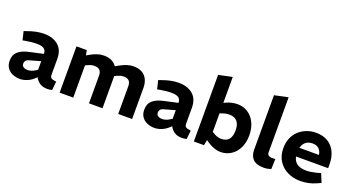

<svg xmlns="http://www.w3.org/2000/svg" viewBox="-51 -1380 3660 1999"><g transform="rotate(20 1778.5 -381.0)"><path d="M191 8Q150 8 112.5 -7Q75 -22 51.5 -54.5Q28 -87 28 -136Q28 -201 69 -237Q110 -273 189 -290L339 -323V-325Q339 -362 314.5 -379.5Q290 -397 236 -397Q204 -397 171 -393.5Q138 -390 107 -384L82 -379L59 -474L88 -484Q137 -502 182.5 -511.5Q228 -521 273 -521Q369 -521 428.5 -471Q488 -421 488 -322V-148Q488 -120 502 -110Q516 -100 558 -95L548 1Q535 4 521.5 6Q508 8 498 8Q443 8 410.5 -15Q378 -38 361 -72L339 -52Q306 -22 266.5 -7Q227 8 191 8ZM237 -107Q255 -107 276 -113.5Q297 -120 318 -134L339 -147V-242L221 -209Q193 -202 182 -188Q171 -174 171 -156Q171 -132 188.5 -119.5Q206 -107 237 -107Z M631 0V-513H745L756 -458L791 -478Q827 -498 862.5 -509.5Q898 -521 933 -521Q992 -521 1030 -498.5Q1068 -476 1087 -436Q1106 -396 1106 -345V0H956V-307Q956 -346 937 -366Q918 -386 876 -386Q860 -386 844 -382Q828 -378 813 -371L782 -357V0ZM1280 0V-307Q1280 -346 1261.5 -366Q1243 -386 1200 -386Q1183 -386 1167.5 -382Q1152 -378 1137 -371L1099 -353L1060 -446L1119 -478Q1155 -498 1191 -509.5Q1227 -521 1262 -521Q1321 -521 1359 -498.5Q1397 -476 1415.5 -436Q1434 -396 1434 -345V0Z M1682 8Q1641 8 1603.5 -7Q1566 -22 1542.5 -54.5Q1519 -87 1519 -136Q1519 -201 1560 -237Q1601 -273 1680 -290L1830 -323V-325Q1830 -362 1805.5 -379.5Q1781 -397 1727 -397Q1695 -397 1662 -393.5Q1629 -390 1598 -384L1573 -379L1550 -474L1579 -484Q1628 -502 1673.5 -511.5Q1719 -521 1764 -521Q1860 -521 1919.5 -471Q1979 -421 1979 -322V-148Q1979 -120 1993 -110Q2007 -100 2049 -95L2039 1Q2026 4 2012.5 6Q1999 8 1989 8Q1934 8 1901.5 -15Q1869 -38 1852 -72L1830 -52Q1797 -22 1757.5 -7Q1718 8 1682 8ZM1728 -107Q1746 -107 1767 -113.5Q1788 -120 1809 -134L1830 -147V-242L1712 -209Q1684 -202 1673 -188Q1662 -174 1662 -156Q1662 -132 1679.5 -119.5Q1697 -107 1728 -107Z M2413 8Q2380 8 2344 -4.5Q2308 -17 2271 -41L2229 -69L2263 -165L2301 -143Q2319 -133 2338 -128Q2357 -123 2374 -123Q2411 -123 2436.5 -138Q2462 -153 2474.5 -183Q2487 -213 2487 -257Q2487 -301 2473.5 -331Q2460 -361 2433.5 -375.5Q2407 -390 2369 -390Q2353 -390 2335.5 -387Q2318 -384 2299 -377L2269 -367V-120L2249 -95L2230 0H2118V-738L2269 -770V-426L2226 -463L2295 -495Q2320 -507 2352.5 -514Q2385 -521 2414 -521Q2480 -521 2531 -487.5Q2582 -454 2610.5 -394Q2639 -334 2639 -256Q2639 -179 2610.5 -119Q2582 -59 2530.5 -25.5Q2479 8 2413 8Z M2895 8Q2811 8 2774 -30Q2737 -68 2737 -133V-738L2888 -770V-161Q2888 -140 2901 -128.5Q2914 -117 2943 -117Q2951 -117 2959.5 -117.5Q2968 -118 2978 -118L2974 -7Q2956 0 2935 4Q2914 8 2895 8Z M3298 8Q3222 8 3158 -22.5Q3094 -53 3055.5 -112Q3017 -171 3017 -255Q3017 -318 3038 -367Q3059 -416 3096.5 -450.5Q3134 -485 3182.5 -503Q3231 -521 3285 -521Q3363 -521 3417 -488Q3471 -455 3499 -395.5Q3527 -336 3527 -259V-217H3171Q3179 -181 3198.5 -158.5Q3218 -136 3248.5 -125.5Q3279 -115 3318 -115Q3343 -115 3371.5 -119.5Q3400 -124 3429 -131L3476 -144L3515 -49L3471 -29Q3428 -10 3384 -1Q3340 8 3298 8ZM3173 -314H3390Q3383 -358 3357.5 -381Q3332 -404 3286 -404Q3257 -404 3234.5 -394Q3212 -384 3196.5 -364Q3181 -344 3173 -314Z"/></g></svg>

Font: REM Medium SemiBold
Style: Regular
Weight: 600
Version: Version 1.005;gftools[0.9.28]